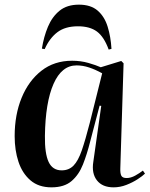

<svg xmlns="http://www.w3.org/2000/svg" viewBox="-20 -791 643 825"><path d="M497 -69Q496 -47 501 -36.5Q506 -26 524 -26Q542 -26 561 -36.5Q580 -47 594 -58L603 -45Q593 -35 571.5 -21Q550 -7 523 3.5Q496 14 468 14Q420 14 396.5 -16Q373 -46 381 -96L415 -336L408 -337L367 -181Q354 -129 336.5 -84.5Q319 -40 287.5 -13Q256 14 201 14Q146 14 111 -16Q76 -46 59.5 -95.5Q43 -145 43 -206Q43 -298 73 -371Q103 -444 158 -487Q213 -530 290 -530Q327 -530 360 -520.5Q393 -511 413 -502L501 -529L511 -519ZM245 -59Q276 -59 296 -79.5Q316 -100 331.5 -145Q347 -190 366 -264L419 -476Q390 -492 363 -501Q336 -510 309 -510Q245 -510 210 -430.5Q175 -351 173 -207Q172 -131 189 -95Q206 -59 245 -59ZM319 -771Q370 -771 399.5 -745.5Q429 -720 442.5 -676.5Q456 -633 459 -581L447 -578Q427 -633 396.5 -655.5Q366 -678 315 -678Q260 -678 226.5 -652.5Q193 -627 172 -580L160 -582Q168 -633 186 -676Q204 -719 236 -745Q268 -771 319 -771Z"/></svg>

Font: Literata 72pt SemiBold
Style: Italic
Weight: 600
Italic angle: -2°
Designer: Latin by Veronika Burian and Jose Scaglione. Greek by Irene Vlachou. Cyrillic by Vera Evstafieva
Foundry: TypeTogether
Version: Version 3.002